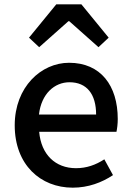

<svg xmlns="http://www.w3.org/2000/svg" viewBox="-20 -854 605 887"><path d="M114 -680 161 -636 296 -756H300L435 -636L482 -680L356 -834H240ZM316 13C388 13 451 -11 502 -45L462 -118C422 -92 380 -77 331 -77C236 -77 170 -140 161 -245H518C521 -259 524 -281 524 -304C524 -459 445 -564 299 -564C171 -564 48 -453 48 -275C48 -93 167 13 316 13ZM160 -325C171 -421 232 -474 301 -474C381 -474 424 -419 424 -325Z"/></svg>

Font: Noto Sans JP Medium
Style: Regular
Weight: 500
Designer: Ryoko NISHIZUKA  (kana, bopomofo & ideographs); Paul D. Hunt (Latin, Greek & Cyrillic); Sandoll Communications , Soo-you
Foundry: Adobe
Version: Version 2.002;hotconv 1.0.116;makeotfexe 2.5.65601